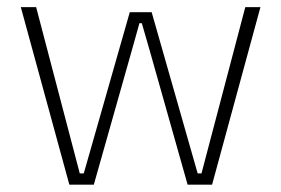

<svg xmlns="http://www.w3.org/2000/svg" viewBox="-20 -506 771 526"><path d="M170 0 37 -486.5H79L198.5 -31H209.5L335.5 -472.5H395.5L521.5 -31H532L652 -486.5H693.5L561 0H494L390 -368L368.5 -442.5H362L341 -367.5L237 0Z"/></svg>

Font: Anek Gurmukhi ExtraLight
Style: Regular
Weight: 250
Designer: Sarang Kulkarni (Gurmukhi), Yesha Goshar (Latin)
Foundry: Ek Type
Version: Version 1.003